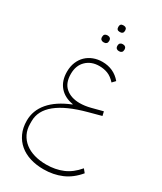

<svg xmlns="http://www.w3.org/2000/svg" viewBox="-282 -973 1162 1375"><g transform="rotate(30 299.0 -285.5)"><path d="M327 304Q267 304 216.5 288.5Q166 273 129 242Q92 211 71 165.5Q50 120 50 61Q50 -23 107 -90Q164 -157 276 -202V-205Q204 -217 164 -264Q124 -311 124 -386Q124 -430 138.5 -465Q153 -500 178 -524Q203 -548 237 -561Q271 -574 310 -574Q404 -574 463 -504L439 -478Q408 -512 376 -524.5Q344 -537 306 -537Q240 -537 198 -496.5Q156 -456 156 -386Q156 -310 200 -273Q244 -236 315 -236Q356 -236 403 -248L495 -272L503 -238L399 -210Q82 -125 82 47V67Q82 115 100 151.5Q118 188 150.5 213.5Q183 239 228 252Q273 265 327 265Q402 265 463.5 239Q525 213 575 153L598 181Q544 246 476 275Q408 304 327 304ZM370 -699Q359 -699 351.5 -706Q344 -713 344 -727Q344 -742 351.5 -749Q359 -756 370 -756H376Q387 -756 394.5 -749Q402 -742 402 -727Q402 -713 394.5 -706Q387 -699 376 -699ZM244 -699Q232 -699 224.5 -706Q217 -713 217 -727Q217 -742 224.5 -749Q232 -756 244 -756H249Q261 -756 268.5 -749Q276 -742 276 -727Q276 -713 268.5 -706Q261 -699 249 -699ZM307 -821Q282 -821 282 -848Q282 -875 307 -875H313Q324 -875 331 -868.5Q338 -862 338 -848Q338 -834 331 -827.5Q324 -821 313 -821Z"/></g></svg>

Font: IBM Plex Sans Arabic ExtLt
Style: Regular
Weight: 200
Designer: Mike Abbink, Paul van der Laan, Pieter van Rosmalen, Wael Morcos, Khajak Apelian
Foundry: Bold Monday
Version: Version 1.2